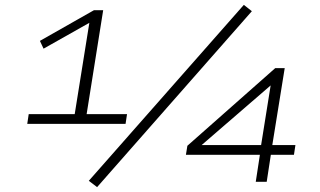

<svg xmlns="http://www.w3.org/2000/svg" viewBox="-20 -747 1317 789"><path d="M92 -238 98 -278H287L350 -671L368 -665L159 -547L144 -579L366 -705H404L336 -278H502L496 -238ZM379 22 345 -4 982 -727 1015 -701ZM1031 0 1048 -111H744L750 -148L1111 -467H1150L1099 -151H1194L1188 -111H1093L1076 0ZM1053 -151 1093 -401H1098L789 -134L790 -151Z"/></svg>

Font: Nunito Sans 7pt Expanded ExtraLight
Style: Italic
Weight: 250
Width: 7
Italic angle: -9°
Designer: Vernon Adams
Foundry: Vernon Adams
Version: Version 3.101;gftools[0.9.27]